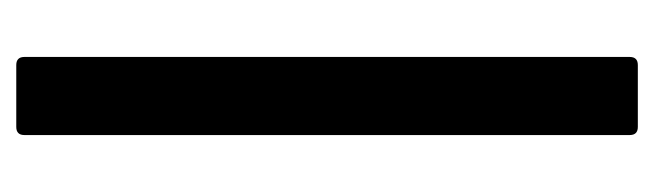

<svg xmlns="http://www.w3.org/2000/svg" viewBox="-304 -514 804 236"><g transform="rotate(-90 98.0 -396.0)"><path d="M60 -14Q50 -14 50 -24V-768Q50 -778 60 -778H136Q146 -778 146 -768V-24Q146 -14 136 -14Z"/></g></svg>

Font: Kanalisirung
Style: Regular
Weight: 500
Designer: Peter Wiegel
Foundry: Peter Wiegel
Version: 1.000